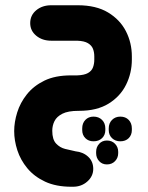

<svg xmlns="http://www.w3.org/2000/svg" viewBox="-20 -422 562 731"><path d="M179 76Q179 109 193.5 124.5Q208 140 228 145Q248 150 263 153L267 154Q297 157 316 175Q335 193 335 221Q335 249 312.5 269Q290 289 258 289H252Q193 289 151.5 269.5Q110 250 84 218.5Q58 187 46 150Q34 113 34 77Q34 43 45.5 6Q57 -31 82.5 -63Q108 -95 149 -115Q190 -135 250 -135H274Q301 -136 315 -144Q329 -152 334 -165.5Q339 -179 339 -195V-207Q339 -223 334 -236Q329 -249 315 -257.5Q301 -266 274 -267H175Q141 -267 118 -286Q95 -305 95 -334Q95 -364 118 -383Q141 -402 175 -402H276Q346 -402 391.5 -374.5Q437 -347 459.5 -303Q482 -259 482 -207V-195Q482 -144 460 -99.5Q438 -55 393.5 -27.5Q349 0 281 0H279Q239 0 217.5 11Q196 22 187.5 39Q179 56 179 76ZM336 116Q317 116 305 104Q293 92 293 73V67Q293 47 305 34.5Q317 22 336 22Q356 22 368.5 34.5Q381 47 381 67V73Q381 92 368.5 104Q356 116 336 116ZM394 67Q394 47 406.5 34.5Q419 22 438 22Q458 22 470 34.5Q482 47 482 67V73Q482 92 470 104Q458 116 438 116Q419 116 406.5 104Q394 92 394 73ZM346 156Q346 138 357.5 125.5Q369 113 387 113Q406 113 418 125.5Q430 138 430 156V161Q430 179 418 191.5Q406 204 387 204Q369 204 357.5 191.5Q346 179 346 161Z"/></svg>

Font: Beiruti Black
Style: Regular
Weight: 900
Designer: Arlette Boutros
Foundry: Boutros
Version: Version 1.41